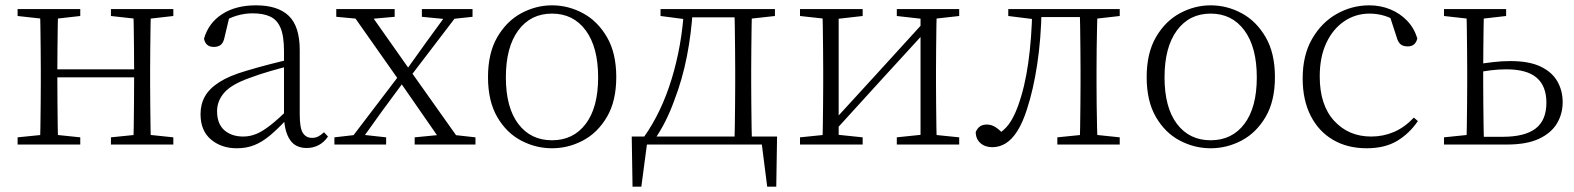

<svg xmlns="http://www.w3.org/2000/svg" viewBox="-20 -542 5901 720"><path d="M130 0Q131 -24 131.5 -64.5Q132 -105 132.5 -148.5Q133 -192 133 -226V-283Q133 -316 132.5 -359.5Q132 -403 131.5 -443.5Q131 -484 130 -508H198Q197 -484 196.5 -443Q196 -402 195.5 -357Q195 -312 195 -275V-256Q195 -207 195.5 -157Q196 -107 196.5 -65.5Q197 -24 198 0ZM479 0Q481 -24 481.5 -65.5Q482 -107 482.5 -157Q483 -207 483 -256V-275Q483 -312 482.5 -357Q482 -402 481.5 -443Q481 -484 479 -508H546Q545 -484 544.5 -443.5Q544 -403 543.5 -359.5Q543 -316 543 -283V-226Q543 -192 543.5 -148.5Q544 -105 544.5 -64.5Q545 -24 546 0ZM46 0V-27L155 -38H175L281 -27V0ZM46 -482V-508H281V-482L175 -470H155ZM396 0V-27L504 -38H525L630 -27V0ZM396 -482V-508H630V-482L525 -470H504ZM163 -252V-282H513V-252Z M868 14Q810 14 771 -19Q732 -52 732 -114Q732 -151 748.5 -180.5Q765 -210 802.5 -234Q840 -258 902 -276Q945 -289 989.5 -300.5Q1034 -312 1074 -321V-297Q1034 -287 992.5 -275Q951 -263 914 -249Q847 -225 820.5 -194Q794 -163 794 -125Q794 -78 821 -54Q848 -30 892 -30Q917 -30 940.5 -39.5Q964 -49 993.5 -72Q1023 -95 1063 -134L1069 -89H1050Q1018 -55 990 -32Q962 -9 933 2.5Q904 14 868 14ZM1130 13Q1088 13 1067.5 -17.5Q1047 -48 1045 -102V-106V-350Q1045 -407 1032 -437.5Q1019 -468 993 -480Q967 -492 927 -492Q897 -492 867 -483Q837 -474 805 -454L841 -482L822 -402Q818 -382 808 -374Q798 -366 782 -366Q751 -366 745 -397Q762 -456 813 -489Q864 -522 940 -522Q1022 -522 1063 -482.5Q1104 -443 1104 -354V-113Q1104 -61 1116 -43Q1128 -25 1150 -25Q1163 -25 1173 -30Q1183 -35 1195 -46L1210 -30Q1195 -8 1174.5 2.5Q1154 13 1130 13Z M1234 0V-27L1321 -37H1337L1428 -27V0ZM1279 0 1487 -273 1508 -253H1507L1414 -127L1323 0ZM1535 0V-27L1648 -38H1664L1763 -27V0ZM1509 -242 1490 -263H1492L1580 -386L1669 -508H1712ZM1643 0 1478 -238 1288 -508H1356L1518 -278L1715 0ZM1241 -479V-508H1460V-479L1360 -470H1338ZM1562 -479V-508H1752V-479L1669 -470H1654Z M2050 14Q1989 14 1934 -15Q1879 -44 1844.5 -103.5Q1810 -163 1810 -253Q1810 -343 1845 -403Q1880 -463 1935 -492.5Q1990 -522 2050 -522Q2111 -522 2166 -492.5Q2221 -463 2256 -403Q2291 -343 2291 -253Q2291 -163 2256 -103.5Q2221 -44 2166 -15Q2111 14 2050 14ZM2050 -16Q2130 -16 2176.5 -77.5Q2223 -139 2223 -252Q2223 -365 2176.5 -428Q2130 -491 2050 -491Q1970 -491 1923.5 -428Q1877 -365 1877 -252Q1877 -139 1923.5 -77.5Q1970 -16 2050 -16Z M2861 0H2383L2409 -23L2385 158H2352L2349 -30H2894L2891 158H2857L2834 -23ZM2734 0Q2735 -24 2735.5 -64.5Q2736 -105 2736.5 -148.5Q2737 -192 2737 -226V-283Q2737 -316 2736.5 -359.5Q2736 -403 2735.5 -443.5Q2735 -484 2734 -508H2800Q2799 -484 2798.5 -443.5Q2798 -403 2797.5 -359.5Q2797 -316 2797 -283V-226Q2797 -192 2797.5 -148.5Q2798 -105 2798.5 -64.5Q2799 -24 2800 0ZM2457 -482V-508H2559V-470H2549ZM2767 -470V-508H2886V-482L2778 -470ZM2396 -30Q2461 -122 2499 -247Q2537 -372 2545 -508H2578Q2573 -419 2556 -331.5Q2539 -244 2508 -164Q2494 -125 2475.5 -88Q2457 -51 2434 -18V-6ZM2559 -477V-508H2769V-477Z M2980 0V-27L3088 -38H3109L3215 -27V0ZM3343 0V-27L3448 -38H3469L3577 -27V0ZM3064 0Q3065 -24 3065.5 -64.5Q3066 -105 3066.5 -148.5Q3067 -192 3067 -226V-283Q3067 -316 3066.5 -359.5Q3066 -403 3065.5 -443.5Q3065 -484 3064 -508H3125V0ZM3105 -45 3075 -61H3081L3265 -262L3450 -465L3478 -447H3472L3288 -246ZM3432 0V-508H3493Q3492 -484 3491.5 -443.5Q3491 -403 3490.5 -359.5Q3490 -316 3490 -283V-226Q3490 -192 3490.5 -148.5Q3491 -105 3491.5 -64.5Q3492 -24 3493 0ZM2980 -482V-508H3215V-482L3110 -470H3089ZM3343 -482V-508H3577V-482L3470 -470H3449Z M3701 10Q3674 10 3656.5 -5.5Q3639 -21 3639 -47Q3645 -61 3655 -68Q3665 -75 3681 -75Q3698 -75 3713.5 -65Q3729 -55 3747 -35V-26H3717V-35Q3745 -52 3763 -76Q3781 -100 3797 -143Q3823 -214 3836 -306.5Q3849 -399 3851 -508H3886Q3884 -396 3869.5 -300.5Q3855 -205 3831 -132Q3815 -82 3795 -50.5Q3775 -19 3751.5 -4.5Q3728 10 3701 10ZM3761 -482V-508H3864V-470H3857ZM3866 -478V-508H4058V-478ZM3945 0V-27L4054 -38H4074L4179 -27V0ZM4029 0Q4030 -24 4030.5 -64.5Q4031 -105 4031.5 -148.5Q4032 -192 4032 -226V-283Q4032 -316 4031.5 -359.5Q4031 -403 4030.5 -443.5Q4030 -484 4029 -508H4096Q4095 -484 4094 -443.5Q4093 -403 4092.5 -359.5Q4092 -316 4092 -283V-226Q4092 -192 4092.5 -148.5Q4093 -105 4094 -64.5Q4095 -24 4096 0ZM4062 -470V-508H4179V-482L4074 -470Z M4520 14Q4459 14 4404 -15Q4349 -44 4314.5 -103.5Q4280 -163 4280 -253Q4280 -343 4315 -403Q4350 -463 4405 -492.5Q4460 -522 4520 -522Q4581 -522 4636 -492.5Q4691 -463 4726 -403Q4761 -343 4761 -253Q4761 -163 4726 -103.5Q4691 -44 4636 -15Q4581 14 4520 14ZM4520 -16Q4600 -16 4646.5 -77.5Q4693 -139 4693 -252Q4693 -365 4646.5 -428Q4600 -491 4520 -491Q4440 -491 4393.5 -428Q4347 -365 4347 -252Q4347 -139 4393.5 -77.5Q4440 -16 4520 -16Z M5105 14Q5033 14 4979 -17.5Q4925 -49 4895 -108Q4865 -167 4865 -248Q4865 -335 4900.5 -396.5Q4936 -458 4993 -490Q5050 -522 5115 -522Q5157 -522 5193.5 -507Q5230 -492 5256.5 -464.5Q5283 -437 5295 -398Q5288 -368 5259 -368Q5241 -368 5231.5 -376.5Q5222 -385 5217 -404L5189 -490L5232 -452Q5201 -474 5173 -482.5Q5145 -491 5116 -491Q5063 -491 5020.5 -462Q4978 -433 4953.5 -380.5Q4929 -328 4929 -255Q4929 -148 4983 -89Q5037 -30 5122 -30Q5167 -30 5207 -47Q5247 -64 5282 -101L5297 -88Q5265 -41 5219 -13.5Q5173 14 5105 14Z M5512 0V-29H5615Q5698 -29 5738.5 -60Q5779 -91 5779 -157Q5779 -219 5742.5 -250.5Q5706 -282 5629 -282Q5600 -282 5571.5 -278.5Q5543 -275 5513 -269V-300Q5545 -305 5578 -309Q5611 -313 5644 -313Q5714 -313 5757 -292.5Q5800 -272 5820 -237Q5840 -202 5840 -159Q5840 -115 5818.5 -79Q5797 -43 5751 -21.5Q5705 0 5631 0ZM5479 0Q5480 -24 5480.5 -64.5Q5481 -105 5481.5 -148.5Q5482 -192 5482 -226V-283Q5482 -316 5481.5 -359.5Q5481 -403 5480.5 -443.5Q5480 -484 5479 -508H5545Q5544 -484 5543.5 -443.5Q5543 -403 5542.5 -359.5Q5542 -316 5542 -282V-226Q5542 -192 5542.5 -148.5Q5543 -105 5543.5 -64.5Q5544 -24 5545 0ZM5395 -482V-508H5628V-482L5523 -470H5502ZM5395 0V-27L5502 -38H5515V0Z"/></svg>

Font: Source Han Serif JP VF
Style: Regular
Weight: 250
Designer: Ryoko NISHIZUKA 西塚涼子 (kana & ideographs); Frank Grießhammer (Latin, Greek & Cyrillic); Wenlong ZHANG 张文龙 (bopomofo); San
Foundry: Adobe
Version: Version 2.001;hotconv 1.1.0;makeotfexe 2.6.0